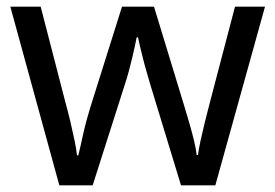

<svg xmlns="http://www.w3.org/2000/svg" viewBox="-20 -557 826 576"><path d="M431 -303Q425 -324 419 -344.5Q413 -365 408.5 -383.5Q404 -402 400 -418Q396 -434 394 -445H390Q388 -434 384.5 -418Q381 -402 376.5 -383Q372 -364 366.5 -343.5Q361 -323 354 -302L258 -1H158L11 -537H102L176 -251Q184 -222 191 -192.5Q198 -163 203.5 -136.5Q209 -110 211 -91H215Q218 -103 222 -121Q226 -139 230.5 -159Q235 -179 240.5 -199Q246 -219 251 -235L346 -537H442L534 -235Q541 -212 548.5 -186Q556 -160 562 -135.5Q568 -111 570 -92H574Q576 -109 581.5 -134.5Q587 -160 594.5 -190.5Q602 -221 610 -251L685 -537H775L626 -1H523Z"/></svg>

Font: Noto Sans Malayalam
Style: Regular
Weight: 400
Designer: Jelle Bosma - Monotype Design Team
Foundry: Monotype Imaging Inc.
Version: Version 2.103